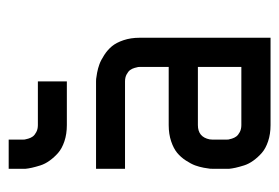

<svg xmlns="http://www.w3.org/2000/svg" viewBox="-120 -520 640 440"><g transform="rotate(-90 200.0 -300.0)"><path d="M33.2 -399.9H233.4Q235.4 -399.9 239 -399.7Q242.7 -399.4 253.2 -397.5Q263.7 -395.5 272.9 -392.1Q282.2 -388.7 293.9 -381.1Q305.7 -373.5 314 -363.5Q322.3 -353.5 327.9 -336.9Q333.5 -320.3 333.5 -299.8V0H133.3Q112.8 0 96.2 -5.6Q79.6 -11.2 69.6 -20Q59.6 -28.8 52 -39.3Q44.4 -49.8 41 -60.5Q37.6 -71.3 35.6 -80.1Q33.7 -88.9 33.2 -94.7V-100.1V-133.3Q33.2 -135.3 33.4 -138.9Q33.7 -142.6 35.6 -153.1Q37.6 -163.6 41 -172.9Q44.4 -182.1 52 -193.8Q59.6 -205.6 69.6 -213.9Q79.6 -222.2 96.2 -227.8Q112.8 -233.4 133.3 -233.4H266.6V-299.8Q266.6 -301.3 266.4 -303.5Q266.1 -305.7 264.4 -311.5Q262.7 -317.4 259.5 -321.8Q256.3 -326.2 249.5 -329.8Q242.7 -333.5 233.4 -333.5H33.2ZM266.6 -166.5H133.3Q106 -166.5 100.6 -139.6Q100.1 -133.3 100.1 -133.3V-100.1Q100.1 -98.6 100.3 -96.4Q100.6 -94.2 102.3 -88.6Q104 -83 107.2 -78.6Q110.4 -74.2 117.2 -70.6Q124 -66.9 133.3 -66.9H266.6ZM33.2 -600.1H100.1V-566.9Q100.1 -565.4 100.3 -563.2Q100.6 -561 102.3 -555.2Q104 -549.3 107.2 -544.9Q110.4 -540.5 117.2 -536.9Q124 -533.2 133.3 -533.2H233.4V-466.8H133.3Q112.8 -466.8 96.2 -472.4Q79.6 -478 69.6 -486.8Q59.6 -495.6 52 -506.1Q44.4 -516.6 41 -527.3Q37.6 -538.1 35.6 -546.9Q33.7 -555.7 33.2 -561.5V-566.9Z"/></g></svg>

Font: Malkor
Style: Regular
Weight: 400
Version: Version 1.3